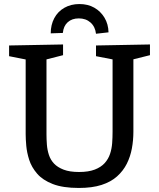

<svg xmlns="http://www.w3.org/2000/svg" viewBox="-20 -920 787 950"><path d="M455 -695 722 -700V-647L626 -623L640 -649V-268Q640 -226 632.5 -185.5Q625 -145 607.5 -110Q590 -75 559.5 -47.5Q529 -20 482.5 -5Q436 10 370 10Q291 10 241 -9.5Q191 -29 163.5 -61Q136 -93 124.5 -129Q113 -165 110 -198.5Q107 -232 107 -256V-648L121 -623L25 -642V-695L292 -700V-647L198 -623L210 -648V-256Q210 -231 212 -204.5Q214 -178 222 -153.5Q230 -129 247.5 -110.5Q265 -92 295 -80.5Q325 -69 371 -69Q418 -69 449 -81Q480 -93 498 -113Q516 -133 524.5 -158.5Q533 -184 535 -212Q537 -240 537 -268V-649L548 -624L455 -642ZM373 -900Q415 -900 446.5 -882Q478 -864 497 -832.5Q516 -801 517 -760L455 -753Q451 -788 428 -808.5Q405 -829 370 -829Q336 -829 315 -810Q294 -791 291 -757L231 -755Q231 -797 248.5 -830Q266 -863 298.5 -881.5Q331 -900 373 -900Z"/></svg>

Font: Bitter Thin Medium
Style: Regular
Weight: 500
Version: Version 3.021